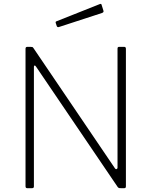

<svg xmlns="http://www.w3.org/2000/svg" viewBox="-20 -988 795 1008"><path d="M632 -742Q641 -742 641 -732V-10Q641 -5 639 -2.5Q637 0 632 0H617Q611 0 606.5 -0.5Q602 -1 598 -6L170 -637Q165 -645 161.5 -644Q158 -643 158 -637V-9Q158 0 148 0H123Q114 0 114 -10V-732Q114 -742 123 -742H141Q147 -742 150 -741Q153 -740 156 -735L583 -105Q588 -98 592.5 -100.5Q597 -103 597 -107V-733Q597 -742 605 -742ZM513 -964 523 -932Q526 -924 516 -920L289 -846Q285 -845 282.5 -846Q280 -847 278 -851L273 -866Q270 -874 276 -876L505 -967Q511 -969 513 -964Z"/></svg>

Font: Libre Franklin Thin
Style: Regular
Weight: 100
Designer: Pablo Impallari, Rodrigo Fuenzalida, Nhung Nguyen
Foundry: Impallari Type
Version: Version 3.000